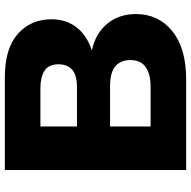

<svg xmlns="http://www.w3.org/2000/svg" viewBox="-18 -750 769 772"><g transform="rotate(-90 366.0 -364.5)"><path d="M68 0V-729H441Q556 -729 615 -677Q674 -625 674 -541Q674 -484 642.5 -442Q611 -400 549 -379Q616 -365 655.5 -318Q695 -271 695 -202Q695 -111 626 -55.5Q557 0 433 0ZM398 -586H243V-439H398Q451 -439 472 -459Q493 -479 493 -513Q493 -553 467 -569.5Q441 -586 398 -586ZM403 -306H243V-143H403Q453 -143 481.5 -162.5Q510 -182 510 -225Q510 -262 486 -284Q462 -306 403 -306Z"/></g></svg>

Font: BDO Grotesk ExtraBold
Style: Regular
Weight: 800
Designer: Deni Anggara
Foundry: Lokal Container
Version: Version 2.000